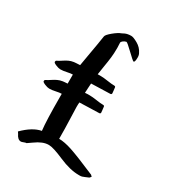

<svg xmlns="http://www.w3.org/2000/svg" viewBox="-158 -748 776 843"><g transform="rotate(30 230.0 -326.5)"><path d="M255.9 -616.2Q247.1 -614.3 240.2 -608.9Q233.4 -603.5 233.4 -598.6Q233.4 -591.8 233.9 -585Q234.4 -578.1 234.4 -574.2V-569.3Q234.4 -544.9 231.9 -523.4Q229.5 -502 224.6 -473.6Q219.7 -445.3 217.8 -429.7H223.6H233.4Q248 -429.7 270 -426.3Q292 -422.9 305.7 -422.9Q312.5 -422.9 312.5 -416Q312.5 -411.1 314 -403.3Q315.4 -395.5 315.4 -389.6Q315.4 -382.8 308.6 -382.8Q291 -382.8 258.8 -381.3Q226.6 -379.9 212.9 -379.9Q212.9 -373 211.4 -356.9Q210 -340.8 210 -331.1Q216.8 -332 223.6 -332H233.4Q248 -332 270 -328.6Q292 -325.2 305.7 -325.2Q312.5 -325.2 312.5 -318.4Q312.5 -313.5 314 -305.7Q315.4 -297.9 315.4 -292Q315.4 -285.2 308.6 -285.2Q289.1 -285.2 255.9 -283.7Q222.7 -282.2 210 -282.2Q209 -274.4 209 -258.8Q209 -250 210.9 -200.2Q212.9 -150.4 212.9 -99.6Q240.2 -99.6 278.8 -86.9Q317.4 -74.2 413.1 -33.2L419.9 -26.4L413.1 -18.6Q409.2 -17.6 396 -11.2Q382.8 -4.9 373 -4.9H366.2Q322.3 -4.9 266.1 -29.3Q210 -53.7 188.5 -53.7H186.5Q157.2 -53.7 121.1 -27.3Q103.5 -14.6 98.6 -11.7Q93.8 -11.7 85.4 -8.3Q77.1 -4.9 73.2 -4.9Q56.6 -4.9 45.9 -28.3L40 -37.1Q86.9 -84 129.9 -91.8Q124 -140.6 124 -262.7V-276.4Q113.3 -276.4 95.7 -272.5Q78.1 -268.6 64.5 -268.6Q55.7 -268.6 41.5 -274.4Q27.3 -280.3 27.3 -285.2Q27.3 -291 31.2 -293Q40 -296.9 52.2 -305.2Q64.5 -313.5 75.7 -318.8Q86.9 -324.2 100.6 -326.2Q101.6 -326.2 109.4 -327.1Q117.2 -328.1 124 -328.1V-374Q113.3 -374 95.7 -370.1Q78.1 -366.2 64.5 -366.2Q55.7 -366.2 41.5 -372.1Q27.3 -377.9 27.3 -382.8Q27.3 -388.7 31.2 -390.6Q40 -394.5 52.2 -402.8Q64.5 -411.1 75.7 -416.5Q86.9 -421.9 100.6 -423.8Q101.6 -423.8 111.8 -424.8Q122.1 -425.8 130.9 -425.8Q132.8 -439.5 142.1 -490.7Q151.4 -542 158.2 -586.9Q159.2 -595.7 181.6 -614.3Q204.1 -632.8 218.8 -637.7L230.5 -643.6Q243.2 -649.4 261.7 -649.4Q272.5 -649.4 294.9 -636.7Q317.4 -624 328.1 -601.6Q333 -593.8 333 -581.1Q333 -556.6 326.2 -556.6Q322.3 -556.6 291.5 -586.4Q260.7 -616.2 255.9 -616.2Z"/></g></svg>

Font: Shelly2023
Style: Regular
Weight: 400
Version: Version 0.2